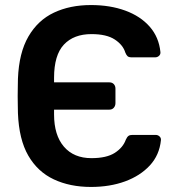

<svg xmlns="http://www.w3.org/2000/svg" viewBox="-20 -730 704 760"><path d="M340 10Q257 10 193 -20Q129 -50 92 -114Q55 -178 51 -282Q51 -293 50.5 -311Q50 -329 50 -349.5Q50 -370 50.5 -388Q51 -406 51 -418Q55 -521 92.5 -585.5Q130 -650 193.5 -680Q257 -710 340 -710Q416 -710 476 -688Q536 -666 572.5 -624.5Q609 -583 615 -524Q616 -515 609.5 -509Q603 -503 594 -503H502Q490 -503 485 -507.5Q480 -512 476 -522Q467 -552 434.5 -573.5Q402 -595 342 -595Q272 -595 233 -553.5Q194 -512 194 -422V-404H413Q424 -404 430.5 -397Q437 -390 437 -379V-322Q437 -311 430.5 -303.5Q424 -296 413 -296H194V-277Q194 -195 233 -149.5Q272 -104 342 -104Q402 -104 434.5 -125Q467 -146 478 -177Q483 -188 488.5 -192Q494 -196 504 -196H596Q605 -196 611.5 -190Q618 -184 617 -175Q611 -116 573 -75Q535 -34 475 -12Q415 10 340 10Z"/></svg>

Font: Rubik Light Medium
Style: Regular
Weight: 500
Version: Version 2.104